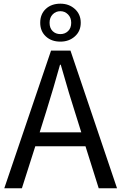

<svg xmlns="http://www.w3.org/2000/svg" viewBox="-20 -1003 646 1023"><path d="M301.8 -943.4Q277.3 -943.4 260.7 -926.3Q244.1 -909.2 244.1 -881.8Q244.1 -853.5 260.3 -837.4Q276.4 -821.3 301.8 -821.3Q326.2 -821.3 342.8 -837.4Q359.4 -853.5 359.4 -881.8Q359.4 -909.2 342.3 -926.3Q325.2 -943.4 301.8 -943.4ZM301.8 -781.2Q253.9 -781.2 224.1 -809.1Q194.3 -836.9 194.3 -881.8Q194.3 -927.7 224.1 -955.6Q253.9 -983.4 301.8 -983.4Q347.7 -983.4 378.9 -955.1Q410.2 -926.8 410.2 -881.8Q410.2 -836.9 378.9 -809.1Q347.7 -781.2 301.8 -781.2ZM191.4 -297.9H413.1L377.9 -410.2Q354.5 -480.5 303.7 -658.2H299.8Q265.6 -535.2 226.6 -410.2ZM505.9 0 435.5 -223.6H168L96.7 0H2.9L252 -733.4H355.5L603.5 0Z"/></svg>

Font: Gen Shin Gothic Regular
Style: Regular
Weight: 400
Designer: [Source Han Sans]
Ryoko NISHIZUKA  (kana & ideographs); Paul D. Hunt (Latin, Greek & Cyrillic); Wenlong ZHANG  (bopomofo
Version: Version 1.002.20150607